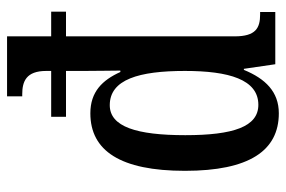

<svg xmlns="http://www.w3.org/2000/svg" viewBox="-153 -647 810 544"><g transform="rotate(-90 252.0 -375.0)"><path d="M203 10C264 10 301 -28 326 -89H329L342 0H490V-43H483C445 -43 421 -55 421 -115V-593H491V-635H421V-760H251V-717H257C293 -717 323 -706 323 -649V-635H193V-593H323V-543C323 -512 324 -448 324 -439H320C297 -490 264 -524 203 -524C97 -524 40 -439 40 -256C40 -74 97 10 203 10ZM227 -48C165 -48 141 -119 141 -255C141 -393 165 -469 226 -469C299 -469 323 -386 323 -256C323 -132 299 -48 227 -48Z"/></g></svg>

Font: Noto Serif Ethiopic ExtraCondensed Medium
Style: Regular
Weight: 500
Width: 2
Designer: Monotype Design Team
Foundry: Monotype Imaging Inc.
Version: Version 2.102